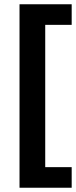

<svg xmlns="http://www.w3.org/2000/svg" viewBox="-20 -760 356 900"><path d="M71.5 120V-740H316V-643.5H192V23.5H316V120Z"/></svg>

Font: Encode Sans SC Condensed SemiBold
Style: Regular
Weight: 600
Width: 3
Designer: Multiple Designers
Foundry: Impallari Type
Version: Version 3.002